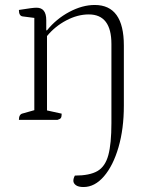

<svg xmlns="http://www.w3.org/2000/svg" viewBox="-20 -482 605 772"><path d="M56 0Q56 -23 72 -26L118 -39V-410L71 -416Q56 -418 56 -442Q88 -447 103 -449Q118 -451 127 -451Q166 -451 166 -401V-360H169Q206 -406 258.5 -434Q311 -462 361 -462Q478 -462 478 -299V-57Q478 36 456.5 110Q435 184 398 227Q361 270 316 270Q295 270 285 262.5Q275 255 275 245Q275 235 281 224Q340 224 371.5 206Q403 188 415.5 142Q428 96 428 13V-305Q428 -424 337 -424Q292 -424 246.5 -400Q201 -376 169 -337V-38L228 -25Q228 -13 225 -8Q222 -3 211 0Z"/></svg>

Font: Petrona ExtraLight
Style: Regular
Weight: 200
Designer: Ringo R. Seeber
Foundry: Ringo R. Seeber
Version: Version 2.001; ttfautohint (v1.8.3)